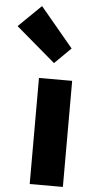

<svg xmlns="http://www.w3.org/2000/svg" viewBox="-128 -990 512 1026"><g transform="rotate(5 127.5 -476.5)"><path d="M72 0H250V-569H72ZM145 -655 232 -741 55 -953 -66 -835Z"/></g></svg>

Font: Source Han Sans HK Heavy
Style: Regular
Weight: 900
Designer: Ryoko NISHIZUKA 西塚涼子 (kana, bopomofo & ideographs); Paul D. Hunt (Latin, Greek & Cyrillic); Sandoll Communications 산돌커뮤니
Foundry: Adobe
Version: Version 2.000;hotconv 1.0.107;makeotfexe 2.5.65593